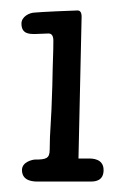

<svg xmlns="http://www.w3.org/2000/svg" viewBox="-20 -847 237 367"><path d="M130 -544C136 -809 136 -815 136 -815C136 -825 132 -827 128 -827C121 -827 54 -824 47 -823C36 -823 21 -815 21 -802C21 -782 36 -782 47 -782C53 -782 69 -783 73 -783C82 -783 82 -772 82 -769C82 -744 81 -739 80 -683C78 -608 75 -598 75 -561C75 -544 68 -542 47 -542C43 -542 22 -538 22 -522C22 -500 45 -500 52 -500H154C163 -500 178 -502 178 -522C178 -544 156 -544 150 -544Z"/></svg>

Font: Life Savers
Style: Bold
Weight: 700
Designer: Pablo Impallari, Rodrigo Fuenzalida, Brenda Gallo
Foundry: Pablo Impallari, Rodrigo Fuenzalida, Brenda Gallo
Version: Version 3.000